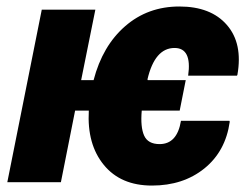

<svg xmlns="http://www.w3.org/2000/svg" viewBox="-20 -558 752 588"><path d="M468.8 -116.7Q522.5 -116.7 534.2 -188H682.6L683.6 -185.1Q670.9 -94.7 606 -42.2Q541 10.3 445.3 10.3Q349.6 10.3 297.9 -53Q246.1 -116.2 252 -219.2H210L166.5 0H2.4L107.9 -528.3H272L228.5 -312.5H266.6Q293.9 -417.5 363.3 -477.8Q432.6 -538.1 529.3 -538.1Q626 -538.1 675 -481.4Q724.1 -424.8 707 -328.6L705.6 -326.2H556.2Q568.4 -411.1 514.6 -411.1Q454.1 -411.1 431.6 -314.9L432.6 -312.5H548.8L530.3 -219.2H414.1Q409.7 -168.9 421.4 -142.8Q433.1 -116.7 468.8 -116.7Z"/></svg>

Font: Roboto-BlackItalic
Style: Italic
Weight: 900
Italic angle: -12°
Designer: Google
Version: Version 1.100141; 2013